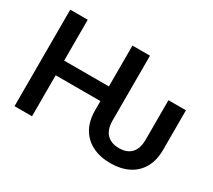

<svg xmlns="http://www.w3.org/2000/svg" viewBox="-137 -985 1393 1253"><g transform="rotate(30 560.0 -358.5)"><path d="M798.7 9.9Q720.5 9.9 662.5 -19.2Q604.4 -48.3 572.4 -104Q540.5 -159.8 540.5 -239.7V-308.9H203.5V0H71.7V-727.3H203.5V-419.4H540.5V-727.3H672.6V-239.7Q672.6 -171.5 705.8 -137.4Q739 -103.3 798.7 -103.3Q858 -103.3 890.1 -137.4Q922.2 -171.5 922.2 -239.7V-535.9H1054V-239.7Q1054 -159.1 1022.4 -103.3Q990.8 -47.6 933.2 -18.8Q875.7 9.9 798.7 9.9Z"/></g></svg>

Font: InterMG SemiBold
Style: Regular
Weight: 600
Designer: Rasmus Andersson
Foundry: rsms
Version: Version 3.019;December 26, 2023;FontCreator 15.0.0.2955 64-b